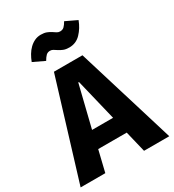

<svg xmlns="http://www.w3.org/2000/svg" viewBox="-230 -1050 1060 1172"><g transform="rotate(-30 300.5 -464.5)"><path d="M399 -149H198L162 0H-12L200 -693H401L613 0H435ZM224 -269H372L301 -562H296ZM356 -774Q332 -774 316 -780.5Q300 -787 287.5 -795Q275 -803 265 -809.5Q255 -816 243 -816Q226 -816 215 -805.5Q204 -795 192 -774L112 -812Q121 -836 133.5 -857Q146 -878 162.5 -894Q179 -910 199 -919.5Q219 -929 243 -929Q267 -929 283.5 -922.5Q300 -916 312 -908Q324 -900 334 -893.5Q344 -887 356 -887Q374 -887 385 -897.5Q396 -908 408 -929L488 -891Q470 -843 437 -808.5Q404 -774 356 -774Z"/></g></svg>

Font: Qzxlaeiskcpccdgjqmyffctclhy
Style: Regular
Weight: 700
Monospace: yes
Designer: Carrois Corporate & Edenspiekermann
Foundry: Carrois Corporate GbR & Edenspiekermann AG
Version: Version 2.001